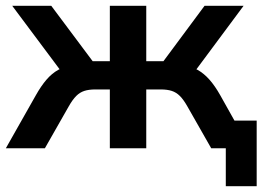

<svg xmlns="http://www.w3.org/2000/svg" viewBox="-26 -509 919 659"><path d="M749 130V0H709V-95H855V130ZM-6 0 97 -182Q115 -214 133.5 -235.5Q152 -257 173.5 -269Q195 -281 222 -284L199 -244L16 -489H150L292 -299H351V-489H476V-299H535L676 -489H810L628 -244L604 -284Q631 -281 652.5 -269Q674 -257 693 -235.5Q712 -214 730 -182L832 0H699L617 -144Q604 -167 591.5 -179.5Q579 -192 563.5 -197Q548 -202 526 -202H476V0H351V-202H301Q279 -202 263.5 -197Q248 -192 235.5 -179.5Q223 -167 210 -144L128 0Z"/></svg>

Font: Nunito Sans 12pt ExtraLight
Style: Regular
Weight: 200
Designer: Vernon Adams
Foundry: Vernon Adams
Version: Version 3.101;gftools[0.9.27]